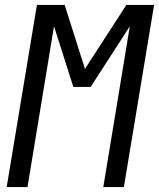

<svg xmlns="http://www.w3.org/2000/svg" viewBox="-20 -755 642 775"><path d="M7 0 129 -735H241L323 -477L490 -735H602L480 0H397L504 -649L346 -404H276L198 -649L91 0Z"/></svg>

Font: Iosevka Curly Extended
Style: Italic
Weight: 400
Width: 7
Italic angle: -9°
Monospace: yes
Designer: Belleve Invis
Foundry: Belleve Invis
Version: Version 11.1.0; ttfautohint (v1.8.3)